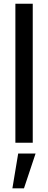

<svg xmlns="http://www.w3.org/2000/svg" viewBox="-20 -770 259 1036"><path d="M78.1 58.6H171.9L109.4 246.1H46.9ZM63 -750H156.7V0H63Z"/></svg>

Font: Michroma
Style: Regular
Weight: 400
Version: Version 1.000